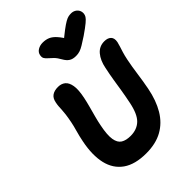

<svg xmlns="http://www.w3.org/2000/svg" viewBox="-282 -1132 1277 1277"><g transform="rotate(-45 356.5 -493.5)"><path d="M323.6 13Q218.8 13 157.7 -30.1Q96.6 -73.2 78 -152.5Q59.4 -231.8 81.2 -340.8Q89.2 -381.8 100.3 -420.6Q111.4 -459.4 116.6 -486.6Q124.2 -525 127.1 -549.5Q130 -574 130.8 -590.2Q131.6 -606.4 132.4 -620.1Q133.2 -633.8 137 -652.4Q143.4 -685.8 164.5 -700.5Q185.6 -715.2 219.8 -715.2Q250.6 -715.2 271.4 -698.7Q292.2 -682.2 298.8 -643.7Q305.4 -605.2 291.4 -538.8Q285.4 -509.6 275.6 -473.4Q265.8 -437.2 256 -400.9Q246.2 -364.6 240.2 -333.2Q224.8 -256.8 231.6 -215.5Q238.4 -174.2 264 -158.4Q289.6 -142.6 332 -142.6Q391.8 -142.6 428.9 -178.3Q466 -214 483.8 -303Q495.2 -359 502 -402.1Q508.8 -445.2 515.5 -487.3Q522.2 -529.4 533.4 -582.2Q544.8 -640.2 574.9 -676.1Q605 -712 652.6 -712Q684.6 -712 700.8 -695.6Q717 -679.2 710.8 -646.2Q706.8 -629.8 701.5 -612.9Q696.2 -596 689.2 -574.1Q682.2 -552.2 675.2 -518.2Q664.2 -464 656.1 -404.1Q648 -344.2 636.2 -282.4Q618.2 -189.4 578.8 -123.2Q539.4 -57 476.5 -22Q413.6 13 323.6 13ZM627.4 -999.6Q645.6 -999.6 659.7 -991.2Q673.8 -982.8 681.2 -968.8Q688.6 -954.8 686.8 -937.2Q685.6 -926.4 679.1 -915.2Q672.6 -904 650.7 -885.5Q628.8 -867 581.2 -834.2Q548.2 -812.6 526.8 -799.5Q505.4 -786.4 488.4 -780.8Q471.4 -775.2 451.6 -775.2Q420.8 -775.2 402.5 -787.2Q384.2 -799.2 370.2 -823.8Q354 -853.2 337.7 -869.6Q321.4 -886 308.2 -897Q295 -908 288.5 -919.3Q282 -930.6 285.8 -949.4Q290 -971 310.3 -983.3Q330.6 -995.6 356.4 -995.6Q385.6 -995.6 408.1 -985.8Q430.6 -976 452.5 -951.3Q474.4 -926.6 500.8 -882L439.8 -883.4Q490.4 -926.4 521.9 -950.1Q553.4 -973.8 572.5 -984.5Q591.6 -995.2 603.8 -997.4Q616 -999.6 627.4 -999.6Z"/></g></svg>

Font: Shantell Sans Light
Style: Italic
Weight: 300
Italic angle: -11°
Designer: Stephen Nixon, Anya Danilova, Shantell Martin
Foundry: Arrow Type
Version: Version 1.008;[ac192a2d6]